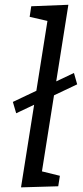

<svg xmlns="http://www.w3.org/2000/svg" viewBox="-20 -792 353 815"><path d="M69.2 3.3 187.6 -742.3 214.7 -695.5 105.9 -720.5 112.6 -765.4 270.2 -771.7 151.9 -25.7 124.1 -72.9 234.2 -45.8 227.2 -1.3ZM48.7 -311.2 34.6 -359.4 293.9 -482.2 307.6 -434Z"/></svg>

Font: Bitter Thin
Style: Italic
Weight: 100
Italic angle: -9°
Designer: Sol Matas, and Bitter project Authors
Foundry: Sol Matas
Version: Version 2.002